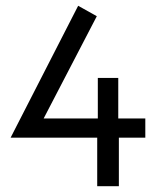

<svg xmlns="http://www.w3.org/2000/svg" viewBox="-20 -645 561 665"><path d="M315.3 -588.9Q315.3 -588.9 131.2 -234.7H318.8V-375H389.6V-234.7H483.3V-168.1H391.7V0H316.7V-168.1H16.7L250.7 -625Z"/></svg>

Font: co2trust
Style: Regular
Weight: 400
Designer: Kristian Moeller
Foundry: Dicotype
Version: Version 1.000